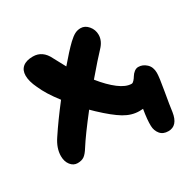

<svg xmlns="http://www.w3.org/2000/svg" viewBox="-163 -815 1070 1069"><g transform="rotate(-30 372.0 -280.0)"><path d="M35.2 -87.9Q35.2 -138.7 70.8 -190.9Q120.6 -266.6 192.9 -359.9Q136.7 -432.1 111.8 -490.2Q88.9 -537.6 88.9 -574.2Q88.9 -608.9 111.3 -627.9Q133.8 -647 176.8 -647Q238.8 -647 270 -582Q305.7 -514.6 311 -505.9Q367.2 -572.3 407.2 -610.8Q430.7 -632.8 448 -641.8Q465.3 -650.9 485.8 -650.9Q513.7 -650.9 534.4 -626.2Q555.2 -601.6 555.2 -568.8Q555.2 -529.8 522 -495.1Q485.8 -457.5 407.2 -365.2Q453.6 -307.1 497.8 -273.7Q542 -240.2 578.1 -240.2Q585.4 -240.2 594.2 -250Q603 -259.8 610.1 -271.7Q617.2 -283.7 629.6 -293.5Q642.1 -303.2 655.8 -303.2Q684.1 -303.2 707 -282Q730 -260.7 730 -223.1Q730 -195.3 715.3 -112.3Q700.7 -29.3 695.8 9.8Q683.6 90.8 624 90.8Q589.8 90.8 572 69.1Q554.2 47.4 553.2 17.1Q551.8 -22 563 -87.9Q556.2 -86.9 539.1 -86.9Q490.7 -86.9 443.1 -115.2Q395.5 -143.6 326.2 -209Q322.3 -212.9 313.7 -221.2Q305.2 -229.5 300.8 -233.9Q212.4 -120.6 174.8 -61Q156.2 -30.8 139.9 -19.3Q123.5 -7.8 97.2 -7.8Q70.8 -7.8 53 -30.5Q35.2 -53.2 35.2 -87.9Z"/></g></svg>

Font: Shantell Sans Irregular Bouncy
Style: Bold
Weight: 700
Designer: Stephen Nixon, Anya Danilova, Shantell Martin
Foundry: Arrow Type
Version: Version 1.006;[9816181b4]